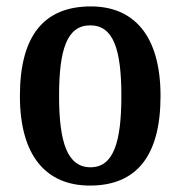

<svg xmlns="http://www.w3.org/2000/svg" viewBox="-20 -568 562 598"><path d="M260 10C404 10 480 -81 480 -269C480 -457 397 -548 263 -548C117 -548 42 -457 42 -269C42 -81 125 10 260 10ZM262 -47C190 -47 164 -124 164 -269C164 -415 189 -489 261 -489C333 -489 358 -415 358 -269C358 -124 333 -47 262 -47Z"/></svg>

Font: Noto Serif Myanmar Condensed SemiBold
Style: Regular
Weight: 600
Width: 3
Designer: Ben Mitchell and the Monotype Design Team
Foundry: Monotype Imaging Inc.
Version: Version 2.106